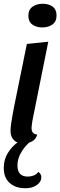

<svg xmlns="http://www.w3.org/2000/svg" viewBox="-26 -744 321 1022"><path d="M199 -598Q167 -598 146 -613.5Q125 -629 125 -660Q125 -693 147.5 -708.5Q170 -724 201 -724Q234 -724 254.5 -708.5Q275 -693 275 -662Q275 -629 253 -613.5Q231 -598 199 -598ZM98 20Q66 20 48 2Q30 -16 30 -48Q30 -63 33.5 -87.5Q37 -112 41.5 -136Q46 -160 49 -176L117 -510L231 -522L147 -104Q146 -96 144 -83.5Q142 -71 142 -62Q142 -30 172 -28Q166 -3 144.5 8.5Q123 20 98 20ZM109 258Q57 258 25.5 230Q-6 202 -6 150Q-6 106 15 71.5Q36 37 68 13.5Q100 -10 132 -22L166 -18V-12Q122 14 94.5 54.5Q67 95 67 137Q67 196 122 196Q138 196 153.5 190Q169 184 178 171Q194 182 194 200Q194 224 170 241Q146 258 109 258Z"/></svg>

Font: Sansita Swashed
Style: Regular
Weight: 400
Designer: Pablo Cosgaya
Foundry: Omnibus-Type
Version: Version 1.003; ttfautohint (v1.8.3)